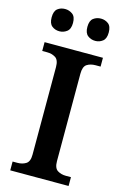

<svg xmlns="http://www.w3.org/2000/svg" viewBox="-136 -974 661 1033"><g transform="rotate(15 194.0 -457.5)"><path d="M32 0V-49H59Q86 -49 106 -61.5Q126 -74 126 -112V-600Q126 -640 106 -652.5Q86 -665 59 -665H32V-714H357V-665H329Q301 -665 281.5 -652.5Q262 -640 262 -600V-113Q262 -74 282 -61.5Q302 -49 329 -49H357V0ZM293 -791Q269 -791 251 -805Q233 -819 233 -853Q233 -888 251 -901.5Q269 -915 293 -915Q316 -915 334 -901.5Q352 -888 352 -853Q352 -819 334 -805Q316 -791 293 -791ZM93 -791Q69 -791 51.5 -805Q34 -819 34 -853Q34 -888 51.5 -901.5Q69 -915 93 -915Q116 -915 134.5 -901.5Q153 -888 153 -853Q153 -819 134.5 -805Q116 -791 93 -791Z"/></g></svg>

Font: Noto Serif Myanmar SemiBold
Style: Regular
Weight: 600
Designer: Ben Mitchell and the Monotype Design Team
Foundry: Monotype Imaging Inc.
Version: Version 2.106; ttfautohint (v1.8.4.7-5d5b)